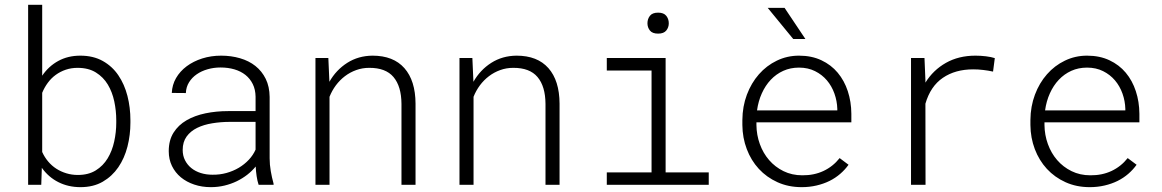

<svg xmlns="http://www.w3.org/2000/svg" viewBox="-20 -770 4841 800"><path d="M523.4 -258.8Q523.4 -207.5 511 -158.9Q498.5 -110.4 472.9 -73Q447.3 -35.6 408.2 -12.9Q369.1 9.8 315.4 9.8Q264.6 9.8 223.4 -11Q182.1 -31.7 154.3 -70.8L151.9 0H97.2V-750H155.8V-454.6Q182.6 -494.1 222.9 -516.1Q263.2 -538.1 314.5 -538.1Q368.7 -538.1 408.2 -515.9Q447.8 -493.7 473.1 -456.3Q498.5 -418.9 511 -370.4Q523.4 -321.8 523.4 -269ZM464.4 -269Q464.4 -308.6 456.1 -347.7Q447.8 -386.7 429.2 -417.7Q410.6 -448.7 379.6 -468Q348.6 -487.3 303.2 -487.3Q276.9 -487.3 253.9 -479.5Q231 -471.7 212.2 -458Q193.4 -444.3 179.2 -425Q165 -405.8 155.8 -383.3V-136.7Q165.5 -115.2 180.4 -97.4Q195.3 -79.6 214.6 -67.1Q233.9 -54.7 256.6 -47.9Q279.3 -41 304.2 -41Q348.6 -41 379.2 -60.1Q409.7 -79.1 428.5 -110.1Q447.3 -141.1 455.8 -180.2Q464.4 -219.2 464.4 -258.8Z M1057.6 0Q1052.2 -16.1 1049.3 -35.9Q1046.4 -55.7 1045.4 -76.2Q1030.3 -57.6 1010.3 -42Q990.2 -26.4 966.6 -14.9Q942.9 -3.4 915.5 3.2Q888.2 9.8 858.4 9.8Q821.3 9.8 789.3 -1Q757.3 -11.7 733.6 -31.2Q710 -50.8 696.5 -78.4Q683.1 -106 683.1 -140.1Q683.1 -185.5 703.1 -217.3Q723.1 -249 757.3 -268.8Q791.5 -288.6 836.4 -297.9Q881.3 -307.1 930.7 -307.1H1044.9V-367.2Q1044.4 -397 1033.2 -419.7Q1022 -442.4 1002.7 -457.8Q983.4 -473.1 956.8 -481Q930.2 -488.8 898.9 -488.8Q870.6 -488.8 845 -481.4Q819.3 -474.1 799.6 -460.4Q779.8 -446.8 767.6 -427Q755.4 -407.2 754.4 -382.3L695.8 -382.8Q697.3 -416.5 713.6 -444.8Q730 -473.1 757.8 -493.9Q785.6 -514.6 822.5 -526.4Q859.4 -538.1 901.4 -538.1Q943.4 -538.1 980.2 -527.3Q1017.1 -516.6 1044.2 -495.1Q1071.3 -473.6 1087.2 -441.4Q1103 -409.2 1103.5 -366.2V-110.4Q1103.5 -84 1108.2 -57.1Q1112.8 -30.3 1119.6 -5.9L1120.1 0ZM864.7 -42Q895.5 -41.5 923.6 -49.3Q951.7 -57.1 975.1 -71Q998.5 -85 1016.6 -104.2Q1034.7 -123.5 1044.9 -146.5V-262.2H938.5Q899.9 -262.2 864.3 -256.3Q828.6 -250.5 801.3 -237.1Q773.9 -223.6 757.6 -201.2Q741.2 -178.7 741.2 -145Q741.2 -121.1 751 -102.1Q760.7 -83 777.3 -69.6Q793.9 -56.2 816.4 -49.1Q838.9 -42 864.7 -42Z M1348.1 -528.3 1352.5 -429.2Q1380.4 -478.5 1426.8 -508.1Q1473.1 -537.6 1532.2 -538.1Q1619.1 -538.1 1665 -486.1Q1710.9 -434.1 1711.4 -338.4V0H1652.8V-337.4Q1652.3 -410.2 1619.6 -449Q1586.9 -487.8 1518.1 -487.3Q1489.7 -487.3 1464.1 -478Q1438.5 -468.8 1417.2 -452.6Q1396 -436.5 1379.6 -414.6Q1363.3 -392.6 1353 -366.7V0H1294.4V-528.3Z M1948.2 -528.3 1952.6 -429.2Q1980.5 -478.5 2026.9 -508.1Q2073.2 -537.6 2132.3 -538.1Q2219.2 -538.1 2265.1 -486.1Q2311 -434.1 2311.5 -338.4V0H2252.9V-337.4Q2252.4 -410.2 2219.7 -449Q2187 -487.8 2118.2 -487.3Q2089.8 -487.3 2064.2 -478Q2038.6 -468.8 2017.3 -452.6Q1996.1 -436.5 1979.7 -414.6Q1963.4 -392.6 1953.1 -366.7V0H1894.5V-528.3Z M2508.3 -528.3H2753.4V-51.8H2933.1V0H2508.3V-51.8H2694.8V-476.1H2508.3ZM2677.7 -672.9Q2677.7 -690.9 2688 -704.1Q2698.2 -717.3 2722.2 -717.3Q2745.6 -717.3 2756.1 -704.1Q2766.6 -690.9 2766.6 -672.9Q2766.6 -655.8 2756.1 -642.8Q2745.6 -629.9 2722.2 -629.9Q2698.2 -629.9 2688 -642.8Q2677.7 -655.8 2677.7 -672.9Z M3320.3 9.8Q3265.1 9.8 3219.7 -10.7Q3174.3 -31.2 3141.8 -66.4Q3109.4 -101.6 3091.6 -148.7Q3073.7 -195.8 3073.2 -249V-270Q3073.7 -326.7 3092 -375.5Q3110.4 -424.3 3142.1 -460.4Q3173.8 -496.6 3216.8 -517.3Q3259.8 -538.1 3309.1 -538.1Q3361.8 -538.1 3402.3 -519Q3442.9 -500 3470.5 -467Q3498 -434.1 3512.5 -390.1Q3526.9 -346.2 3527.3 -295.9V-260.3H3131.8V-249Q3132.3 -207.5 3146 -169.7Q3159.7 -131.8 3184.6 -103Q3209.5 -74.2 3244.6 -56.9Q3279.8 -39.6 3322.8 -39.6Q3371.6 -39.1 3411.1 -57.6Q3450.7 -76.2 3478.5 -111.3L3515.6 -83.5Q3501 -63 3481 -45.7Q3460.9 -28.3 3436.3 -16.1Q3411.6 -3.9 3382.3 2.9Q3353 9.8 3320.3 9.8ZM3309.1 -488.3Q3273.4 -488.3 3243.7 -474.9Q3213.9 -461.4 3191.4 -437.5Q3168.9 -413.6 3154.3 -381.1Q3139.6 -348.6 3134.3 -310.1H3468.8V-316.4Q3467.8 -349.1 3456.8 -380.1Q3445.8 -411.1 3425.5 -435.1Q3405.3 -459 3376 -473.6Q3346.7 -488.3 3309.1 -488.3ZM3335.9 -607.4H3285.2L3178.7 -737.3H3249Z M4044.4 -538.1Q4066.4 -538.1 4088.4 -535.4Q4110.4 -532.7 4125 -527.8L4117.7 -471.7Q4097.2 -476.1 4076.7 -478.5Q4056.2 -481 4034.7 -481Q3960.4 -481 3908.7 -445.8Q3856.9 -410.6 3835.9 -337.9L3836.4 0H3775.9V-528.3H3832L3835.9 -436.5V-425.8Q3868.2 -478 3921.4 -508.1Q3974.6 -538.1 4044.4 -538.1Z M4520.5 9.8Q4465.3 9.8 4419.9 -10.7Q4374.5 -31.2 4342 -66.4Q4309.6 -101.6 4291.7 -148.7Q4273.9 -195.8 4273.4 -249V-270Q4273.9 -326.7 4292.2 -375.5Q4310.5 -424.3 4342.3 -460.4Q4374 -496.6 4417 -517.3Q4460 -538.1 4509.3 -538.1Q4562 -538.1 4602.5 -519Q4643.1 -500 4670.7 -467Q4698.2 -434.1 4712.6 -390.1Q4727.1 -346.2 4727.5 -295.9V-260.3H4332V-249Q4332.5 -207.5 4346.2 -169.7Q4359.9 -131.8 4384.8 -103Q4409.7 -74.2 4444.8 -56.9Q4480 -39.6 4522.9 -39.6Q4571.8 -39.1 4611.3 -57.6Q4650.9 -76.2 4678.7 -111.3L4715.8 -83.5Q4701.2 -63 4681.2 -45.7Q4661.1 -28.3 4636.5 -16.1Q4611.8 -3.9 4582.5 2.9Q4553.2 9.8 4520.5 9.8ZM4509.3 -488.3Q4473.6 -488.3 4443.8 -474.9Q4414.1 -461.4 4391.6 -437.5Q4369.1 -413.6 4354.5 -381.1Q4339.8 -348.6 4334.5 -310.1H4668.9V-316.4Q4668 -349.1 4657 -380.1Q4646 -411.1 4625.7 -435.1Q4605.5 -459 4576.2 -473.6Q4546.9 -488.3 4509.3 -488.3Z"/></svg>

Font: Roboto Mono Light
Style: Regular
Weight: 300
Designer: Google
Version: Version 2.000985; 2015; ttfautohint (v1.3)